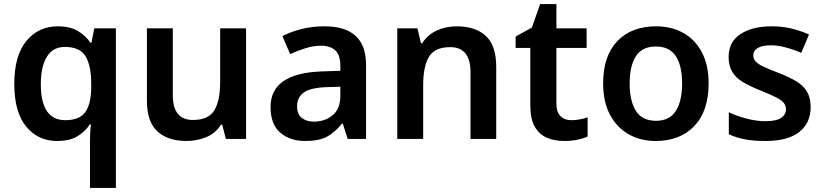

<svg xmlns="http://www.w3.org/2000/svg" viewBox="-20 -681 4036 941"><path d="M421 11Q421 -8 422 -30.5Q423 -53 426 -71H420Q398 -37 360 -13.5Q322 10 260 10Q166 10 108 -61Q50 -132 50 -270Q50 -409 109.5 -480.5Q169 -552 263 -552Q324 -552 362.5 -528.5Q401 -505 424 -471H428L442 -542H548V240H421ZM301 -92Q369 -92 397.5 -131Q426 -170 427 -251V-271Q427 -359 399.5 -405Q372 -451 298 -451Q239 -451 209.5 -402.5Q180 -354 180 -268Q180 -182 209.5 -137Q239 -92 301 -92Z M1186 -542V0H1087L1069 -70H1063Q1037 -28 991 -9Q945 10 894 10Q803 10 751.5 -37Q700 -84 700 -188V-542H827V-214Q827 -93 926 -93Q1002 -93 1030.5 -140.5Q1059 -188 1059 -278V-542Z M1570 -552Q1774 -552 1774 -364V0H1684L1660 -75H1656Q1620 -31 1581.5 -10.5Q1543 10 1475 10Q1402 10 1354 -30.5Q1306 -71 1306 -157Q1306 -322 1557 -331L1648 -334V-357Q1648 -412 1623 -434.5Q1598 -457 1554 -457Q1515 -457 1476.5 -444.5Q1438 -432 1402 -416L1364 -504Q1404 -525 1456.5 -538.5Q1509 -552 1570 -552ZM1582 -254Q1500 -251 1468 -227Q1436 -203 1436 -160Q1436 -121 1459 -103Q1482 -85 1518 -85Q1573 -85 1610.5 -116.5Q1648 -148 1648 -210V-256Z M2218 -552Q2310 -552 2361 -505Q2412 -458 2412 -353V0H2286V-327Q2286 -450 2186 -450Q2110 -450 2082 -402Q2054 -354 2054 -264V0H1927V-542H2026L2043 -469H2049Q2075 -510 2119.5 -531Q2164 -552 2218 -552Z M2779 -92Q2801 -92 2822 -96Q2843 -100 2860 -106V-12Q2839 -2 2810 4Q2781 10 2746 10Q2699 10 2661.5 -5.5Q2624 -21 2601.5 -59Q2579 -97 2579 -166V-446H2507V-502L2587 -546L2627 -661H2707V-542H2855V-446H2707V-172Q2707 -132 2727 -112Q2747 -92 2779 -92Z M3453 -272Q3453 -137 3383 -63.5Q3313 10 3193 10Q3119 10 3061 -23Q3003 -56 2969.5 -119Q2936 -182 2936 -272Q2936 -407 3005.5 -479.5Q3075 -552 3196 -552Q3271 -552 3329 -519.5Q3387 -487 3420 -424.5Q3453 -362 3453 -272ZM3066 -272Q3066 -186 3096.5 -137.5Q3127 -89 3195 -89Q3262 -89 3292.5 -137.5Q3323 -186 3323 -272Q3323 -358 3292.5 -405.5Q3262 -453 3194 -453Q3127 -453 3096.5 -405.5Q3066 -358 3066 -272Z M3953 -156Q3953 -78 3897 -34Q3841 10 3732 10Q3674 10 3631.5 2Q3589 -6 3552 -23V-131Q3591 -112 3640 -99.5Q3689 -87 3730 -87Q3784 -87 3808 -103Q3832 -119 3832 -146Q3832 -163 3821.5 -176.5Q3811 -190 3783.5 -204Q3756 -218 3706 -238Q3656 -258 3621.5 -278.5Q3587 -299 3569 -328.5Q3551 -358 3551 -402Q3551 -476 3609 -514Q3667 -552 3762 -552Q3813 -552 3857.5 -541.5Q3902 -531 3945 -512L3907 -422Q3870 -438 3831 -448.5Q3792 -459 3759 -459Q3716 -459 3694 -446Q3672 -433 3672 -410Q3672 -392 3683.5 -379.5Q3695 -367 3722.5 -354Q3750 -341 3800 -322Q3849 -303 3883.5 -282Q3918 -261 3935.5 -231Q3953 -201 3953 -156Z"/></svg>

Font: Noto Sans Thai Looped SemiBold
Style: Regular
Weight: 600
Designer: Sasikarn Vongin, Ben Mitchell
Foundry: The Fontpad Ltd
Version: Version 1.001; ttfautohint (v1.8.4.7-5d5b)